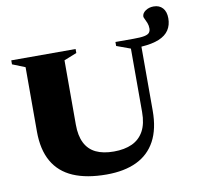

<svg xmlns="http://www.w3.org/2000/svg" viewBox="-91 -933 1071 1042"><g transform="rotate(-10 445.0 -412.0)"><path d="M779.5 -725.5Q779.5 -742 774 -756Q768.5 -770 763.2 -780Q758 -790 758 -794Q758 -812.5 777.2 -825.8Q796.5 -839 822 -839Q853.5 -839 871.8 -818.8Q890 -798.5 890 -762Q890 -724.5 872.2 -697.5Q854.5 -670.5 817 -655Q779.5 -639.5 719.5 -635.5V-283Q719.5 -182.5 683.8 -116.2Q648 -50 580 -17.5Q512 15 414 15Q304.5 15 230.2 -17Q156 -49 118.5 -114.8Q81 -180.5 81 -280V-635L11 -663V-685H365.5V-663L295.5 -635V-280.5Q295.5 -219.5 315.5 -179.5Q335.5 -139.5 375.2 -120.2Q415 -101 474 -101Q533 -101 574.8 -120.2Q616.5 -139.5 639 -180.2Q661.5 -221 661.5 -285.5V-635L585 -663V-685H684.5Q724.5 -685 745 -689.2Q765.5 -693.5 772.5 -702.8Q779.5 -712 779.5 -725.5Z"/></g></svg>

Font: Newsreader 36pt ExtraBold
Style: Regular
Weight: 800
Designer: Hugues Gentile
Foundry: Production Type
Version: Version 1.003